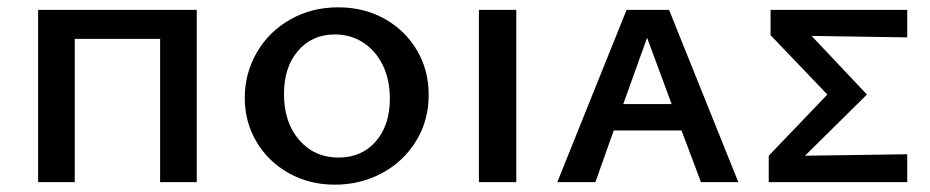

<svg xmlns="http://www.w3.org/2000/svg" viewBox="-20 -497 2538 524"><path d="M517 0H417V-391H184V0H84V-470H517Z M648 -230Q648 -297 681 -354Q714 -411 772.5 -444Q831 -477 903 -477Q973 -477 1029 -446Q1085 -415 1117.5 -360.5Q1150 -306 1150 -238Q1150 -168 1115.5 -112Q1081 -56 1022.5 -24.5Q964 7 894 7Q824 7 768 -24.5Q712 -56 680 -110Q648 -164 648 -230ZM1044 -228Q1044 -280 1024.5 -319.5Q1005 -359 971 -381Q937 -403 894 -403Q832 -403 793.5 -358.5Q755 -314 755 -240Q755 -163 796.5 -115Q838 -67 904 -67Q967 -67 1005.5 -111Q1044 -155 1044 -228Z M1287 -470H1389V0H1287Z M1840 -141H1655L1605 0H1501L1690 -470H1806L1995 0H1893ZM1813 -213 1746 -394 1681 -213Z M2456 -395 2195 -399 2346 -239 2177 -72 2456 -76V0H2078V-72L2238 -239L2083 -401V-470H2456Z"/></svg>

Font: Ysabeau SC Semibold
Style: Regular
Weight: 600
Designer: Christian Thalmann (Catharsis Fonts)
Version: Version 0.003